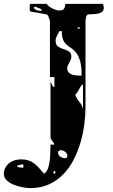

<svg xmlns="http://www.w3.org/2000/svg" viewBox="-120 -767 582 988"><path d="M407 -747Q411 -747 412.5 -738.5Q414 -730 414 -727Q414 -712 404.5 -705.5Q395 -699 381.5 -696.5Q368 -694 354.5 -694Q341 -694 333 -693Q325 -690 322.5 -676.5Q320 -663 320 -660V-220Q320 -176 314 -128Q308 -80 294 -33Q280 14 258 56.5Q236 99 204.5 131Q173 163 131 182Q89 201 36 201Q21 201 -2 197Q-25 193 -47 184.5Q-69 176 -84.5 162Q-100 148 -100 127Q-100 109 -92 95Q-84 81 -71.5 71.5Q-59 62 -43.5 57.5Q-28 53 -12 53Q9 53 25 58Q41 63 54.5 73Q68 83 80 96.5Q92 110 107 127Q121 118 127.5 98Q134 78 136.5 55Q139 32 139 10.5Q139 -11 140 -23H160Q158 -31 149 -41.5Q140 -52 140 -60V-347L153 -320H160V-370H137V-660Q137 -662 133 -672Q129 -682 127 -687Q126 -688 123.5 -690.5Q121 -693 120 -693L40 -707Q33 -709 33 -716Q33 -723 33 -727Q33 -729 33 -738Q33 -747 40 -747H120Q130 -733 150.5 -723Q171 -713 187 -713Q203 -713 209.5 -722.5Q216 -732 216 -747ZM93 -720 60 -733 53 -727Q60 -717 71.5 -714Q83 -711 93 -711ZM293 -620Q292 -624 287 -627H280V-620ZM187 -607Q187 -607 184 -602.5Q181 -598 177.5 -591.5Q174 -585 171 -578Q168 -571 167 -567L166 -560Q166 -536 178.5 -527.5Q191 -519 206.5 -514.5Q222 -510 234.5 -502.5Q247 -495 247 -473Q247 -465 243.5 -458Q240 -451 236.5 -444.5Q233 -438 229.5 -431Q226 -424 226 -415Q226 -401 234 -393.5Q242 -386 253.5 -382.5Q265 -379 278 -378.5Q291 -378 300 -378Q300 -425 292.5 -451.5Q285 -478 273.5 -493.5Q262 -509 249 -517.5Q236 -526 224.5 -535.5Q213 -545 205.5 -561Q198 -577 198 -607ZM307 -333Q301 -331 296.5 -324Q292 -317 287.5 -308.5Q283 -300 278 -292Q273 -284 267 -280Q274 -259 287.5 -244Q301 -229 307 -207ZM227 37Q227 24 216 15Q205 6 193 6Q179 6 179 20Q179 32 191 39.5Q203 47 214 47Q218 47 222.5 45Q227 43 227 37ZM0 79Q-15 79 -33 87Q-33 88 -30.5 90.5Q-28 93 -27 93Q-24 94 -13.5 95Q-3 96 0 96ZM160 127Q165 127 165 120Q165 113 160 113Q155 113 155 120Q155 127 160 127Z"/></svg>

Font: Genkaimincho
Style: Regular
Weight: 800
Designer: Dr. Ken Lunde (project architect, glyph set definition & overall production); Masataka HATTORI \u670D \u90E8 \u6B63 \u8C
Foundry: Adobe Systems Incorporated
Version: Version 1.00